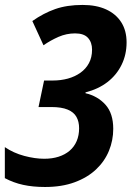

<svg xmlns="http://www.w3.org/2000/svg" viewBox="-21 -744 534 774"><path d="M160.6 9.8Q111.3 9.8 72.3 1.2Q33.2 -7.3 -1.5 -25.9V-150.9Q33.7 -127 76.9 -115.5Q120.1 -104 157.2 -104Q189.5 -104 215.3 -112.3Q241.2 -120.6 259.8 -136.5Q278.3 -152.3 288.1 -175.3Q297.9 -198.2 297.9 -227.1Q297.9 -253.9 287.1 -272.9Q276.4 -292 251.7 -302.2Q227.1 -312.5 186 -312.5H134.3L156.7 -419.4H192.4Q224.1 -419.4 252.7 -427.2Q281.2 -435.1 303.2 -450.7Q325.2 -466.3 337.6 -489.5Q350.1 -512.7 350.1 -543.9Q350.1 -573.2 333.7 -591.3Q317.4 -609.4 281.7 -609.4Q247.1 -609.4 215.1 -595.5Q183.1 -581.5 154.3 -561.5L109.4 -659.2Q154.3 -690.9 201.7 -707.5Q249 -724.1 312 -724.1Q367.2 -724.1 406.7 -706.1Q446.3 -688 467.8 -654.3Q489.3 -620.6 489.3 -573.2Q489.3 -523.9 469.2 -482.9Q449.2 -441.9 412.4 -413.3Q375.5 -384.8 323.7 -371.6V-368.2Q372.6 -356.9 404.1 -322Q435.5 -287.1 435.5 -224.6Q435.5 -178.2 418.2 -136Q400.9 -93.8 366.2 -61Q331.5 -28.3 280 -9.3Q228.5 9.8 160.6 9.8Z"/></svg>

Font: Open Sans SemiCondensed
Style: Bold Italic
Weight: 700
Width: 4
Italic angle: -12°
Designer: Monotype Design Team
Foundry: Monotype Imaging Inc.
Version: Version 3.003